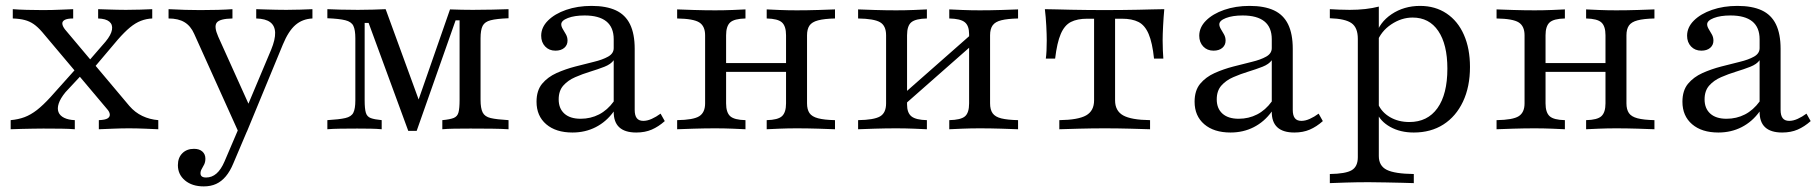

<svg xmlns="http://www.w3.org/2000/svg" viewBox="-20 -447 6291 664"><path d="M321.8 0V-31.5Q343.5 -32.3 352 -37.5Q360.5 -42.7 359.7 -51.6Q358.9 -60.5 350 -70.2L125.8 -336.3Q110.5 -354 96.4 -363.7Q82.3 -373.4 65.3 -377.8Q48.4 -382.3 24.2 -383.1V-415.3Q42.7 -413.7 72.2 -412.9Q101.6 -412.1 128.2 -412.1Q144.4 -412.1 160.5 -412.5Q176.6 -412.9 194.8 -413.7Q212.9 -414.5 233.1 -415.3V-383.1Q212.1 -383.1 203.2 -377.8Q194.4 -372.6 195.6 -364.1Q196.8 -355.6 204.8 -345.2L427.4 -80.6Q446.8 -58.1 472.2 -46Q497.6 -33.9 527.4 -31.5V0Q509.7 -0.8 481 -2Q452.4 -3.2 425.8 -3.2Q400 -3.2 371.4 -2Q342.7 -0.8 321.8 0ZM16.9 0V-31.5Q43.5 -33.9 64.9 -41.9Q86.3 -50 107.7 -66.5Q129 -83.1 154.8 -111.3L251.6 -219.4L273.4 -200L206.5 -128.2Q188.7 -106.5 183.1 -89.1Q177.4 -71.8 182.3 -59.3Q187.1 -46.8 202 -39.5Q216.9 -32.3 238.7 -31.5V0Q221 -1.6 192.7 -2Q164.5 -2.4 129.8 -2.4Q112.9 -2.4 93.5 -2Q74.2 -1.6 54.8 -1.2Q35.5 -0.8 16.9 0ZM299.2 -205.6 277.4 -225 345.2 -303.2Q364.5 -326.6 367.3 -344.4Q370.2 -362.1 358.1 -372.2Q346 -382.3 319.4 -383.1V-415.3Q340.3 -414.5 355.6 -414.1Q371 -413.7 385.1 -413.3Q399.2 -412.9 415.3 -412.9Q441.9 -412.9 465.3 -413.7Q488.7 -414.5 506.5 -415.3V-383.1Q486.3 -382.3 467.3 -375Q448.4 -367.7 429.4 -352Q410.5 -336.3 387.9 -310.5Z M804 8.1 651.6 -329.8Q639.5 -357.3 618.1 -370.2Q596.8 -383.1 562.9 -383.1V-415.3Q594.4 -413.7 620.2 -412.9Q646 -412.1 672.6 -412.1Q705.6 -412.1 733.9 -412.9Q762.1 -413.7 783.9 -415.3V-383.1Q739.5 -382.3 729.4 -368.5Q719.4 -354.8 734.7 -320.2L846 -73.4L831.5 -70.2L917.7 -275Q932.3 -310.5 931.5 -334.3Q930.6 -358.1 914.5 -370.2Q898.4 -382.3 866.1 -383.1V-415.3Q887.9 -414.5 904 -414.1Q920.2 -413.7 935.5 -413.3Q950.8 -412.9 970.2 -412.9Q995.2 -412.9 1019 -413.7Q1042.7 -414.5 1060.5 -415.3V-383.1Q1025.8 -381.5 1001.6 -360.5Q977.4 -339.5 958.1 -292.7L833.9 8.1ZM684.7 197.6Q644.4 197.6 619.8 177Q595.2 156.5 595.2 124.2Q595.2 98.4 610.5 83.1Q625.8 67.7 650.8 67.7Q669.4 67.7 679.8 77Q690.3 86.3 690.3 101.6Q690.3 112.9 686.3 121.4Q682.3 129.8 677.8 137.1Q673.4 144.4 673.4 152.4Q673.4 166.9 692.7 166.9Q712.9 166.9 728.6 153.2Q744.4 139.5 756.5 111.3L808.9 -11.3L834.7 5.6L787.1 117.7Q775.8 145.2 760.9 162.9Q746 180.6 727.4 189.1Q708.9 197.6 684.7 197.6Z M1391.9 5.6 1254.8 -367.7H1241.1V-100Q1241.1 -71 1245.2 -57.3Q1249.2 -43.5 1262.1 -38.7Q1275 -33.9 1300 -31.5V0Q1283.9 -1.6 1262.1 -2Q1240.3 -2.4 1215.3 -2.4Q1185.5 -2.4 1157.3 -2Q1129 -1.6 1112.1 0V-31.5Q1153.2 -33.9 1174.2 -38.7Q1195.2 -43.5 1202 -57.3Q1208.9 -71 1208.9 -100V-314.5Q1208.9 -343.5 1202 -357.7Q1195.2 -371.8 1174.2 -377Q1153.2 -382.3 1112.1 -383.9V-415.3Q1129 -414.5 1157.3 -413.7Q1185.5 -412.9 1217.7 -412.9Q1246 -412.9 1270.2 -413.7Q1294.4 -414.5 1313.7 -415.3L1437.1 -77.4L1416.9 -71.8L1536.3 -414.5Q1558.1 -413.7 1577.4 -413.3Q1596.8 -412.9 1615.3 -412.9Q1650.8 -412.9 1682.7 -413.7Q1714.5 -414.5 1738.7 -415.3V-383.9Q1697.6 -382.3 1677 -377Q1656.5 -371.8 1649.2 -357.7Q1641.9 -343.5 1641.9 -314.5V-101.6Q1641.9 -72.6 1649.2 -58.1Q1656.5 -43.5 1677 -38.7Q1697.6 -33.9 1738.7 -31.5V0Q1714.5 -1.6 1680.2 -2Q1646 -2.4 1607.3 -2.4Q1575.8 -2.4 1550.8 -2Q1525.8 -1.6 1509.7 0V-31.5Q1536.3 -33.9 1549.2 -39.1Q1562.1 -44.4 1565.7 -58.5Q1569.4 -72.6 1569.4 -101.6V-376.6H1555.6L1421 5.6Z M1959.7 11.3Q1902.4 11.3 1869 -17.3Q1835.5 -46 1835.5 -95.2Q1835.5 -133.9 1854.8 -157.3Q1874.2 -180.6 1904.8 -194.4Q1935.5 -208.1 1969.4 -216.9Q2003.2 -225.8 2033.5 -233.1Q2063.7 -240.3 2083.1 -251.2Q2102.4 -262.1 2102.4 -280.6V-311.3Q2102.4 -352.4 2077 -373Q2051.6 -393.5 2001.6 -393.5Q1966.9 -393.5 1944 -384.7Q1921 -375.8 1921 -362.9Q1921 -355.6 1926.2 -346.8Q1931.5 -337.9 1937.1 -328.2Q1942.7 -318.5 1942.7 -306.5Q1942.7 -291.1 1931.5 -281.5Q1920.2 -271.8 1900.8 -271.8Q1879 -271.8 1865.3 -286.3Q1851.6 -300.8 1851.6 -323.4Q1851.6 -352.4 1875 -375.8Q1898.4 -399.2 1937.9 -412.9Q1977.4 -426.6 2025.8 -426.6Q2076.6 -426.6 2109.7 -411.3Q2142.7 -396 2158.9 -362.9Q2175 -329.8 2175 -278.2V-66.9Q2175 -47.6 2182.3 -38.3Q2189.5 -29 2204.8 -29Q2218.5 -29 2233.9 -35.9Q2249.2 -42.7 2264.5 -54L2279 -28.2Q2257.3 -8.9 2233.9 1.2Q2210.5 11.3 2180.6 11.3Q2101.6 11.3 2102.4 -61.3Q2076.6 -25.8 2040.3 -7.3Q2004 11.3 1959.7 11.3ZM1987.9 -36.3Q2022.6 -36.3 2051.6 -51.2Q2080.6 -66.1 2102.4 -96V-238.7Q2092.7 -225 2070.2 -216.1Q2047.6 -207.3 2021 -199.2Q1994.4 -191.1 1969.4 -180.2Q1944.4 -169.4 1928.2 -151.2Q1912.1 -133.1 1912.1 -103.2Q1912.1 -71.8 1931.9 -54Q1951.6 -36.3 1987.9 -36.3Z M2631.5 0V-31.5Q2670.2 -32.3 2684.3 -45.2Q2698.4 -58.1 2698.4 -89.5V-325Q2698.4 -356.5 2684.3 -369.4Q2670.2 -382.3 2631.5 -383.1V-414.5Q2646 -413.7 2675.4 -412.5Q2704.8 -411.3 2735.5 -411.3Q2771.8 -411.3 2810.5 -412.5Q2849.2 -413.7 2867.7 -414.5V-383.1Q2830.6 -382.3 2809.3 -376.6Q2787.9 -371 2779.4 -358.5Q2771 -346 2771 -325V-89.5Q2771 -68.5 2779.4 -56Q2787.9 -43.5 2809.3 -37.9Q2830.6 -32.3 2867.7 -31.5V0Q2849.2 -0.8 2810.5 -2Q2771.8 -3.2 2735.5 -3.2Q2704.8 -3.2 2675.4 -2Q2646 -0.8 2631.5 0ZM2321.8 0V-31.5Q2378.2 -32.3 2398.4 -45.2Q2418.5 -58.1 2418.5 -89.5V-325Q2418.5 -356.5 2398.4 -369.4Q2378.2 -382.3 2321.8 -383.1V-414.5Q2340.3 -413.7 2379 -412.5Q2417.7 -411.3 2453.2 -411.3Q2483.9 -411.3 2513.7 -412.5Q2543.5 -413.7 2558.1 -414.5V-383.1Q2519.4 -382.3 2505.2 -369.4Q2491.1 -356.5 2491.1 -325V-89.5Q2491.1 -58.1 2505.2 -45.2Q2519.4 -32.3 2558.1 -31.5V0Q2543.5 -0.8 2513.7 -2Q2483.9 -3.2 2453.2 -3.2Q2417.7 -3.2 2379 -2Q2340.3 -0.8 2321.8 0ZM2465.3 -198.4V-229H2724.2V-198.4Z M3262.9 0V-31.5Q3302.4 -32.3 3316.9 -44.4Q3331.5 -56.5 3331.5 -89.5V-329Q3331.5 -358.1 3316.5 -370.2Q3301.6 -382.3 3262.9 -383.1V-414.5Q3278.2 -413.7 3308.1 -412.5Q3337.9 -411.3 3368.5 -411.3Q3404.8 -411.3 3443.5 -412.5Q3482.3 -413.7 3500.8 -414.5V-383.1Q3464.5 -382.3 3443.1 -377Q3421.8 -371.8 3412.9 -359.3Q3404 -346.8 3404 -325V-89.5Q3404 -67.7 3412.9 -55.2Q3421.8 -42.7 3443.1 -37.5Q3464.5 -32.3 3500.8 -31.5V0Q3482.3 -0.8 3443.5 -2Q3404.8 -3.2 3368.5 -3.2Q3337.9 -3.2 3308.1 -2Q3278.2 -0.8 3262.9 0ZM2947.6 0V-31.5Q3002.4 -32.3 3023.4 -44.4Q3044.4 -56.5 3044.4 -89.5V-325Q3044.4 -358.1 3023.4 -370.2Q3002.4 -382.3 2947.6 -383.1V-414.5Q2966.1 -413.7 3004.8 -412.5Q3043.5 -411.3 3079 -411.3Q3110.5 -411.3 3140.3 -412.5Q3170.2 -413.7 3185.5 -414.5V-383.1Q3146.8 -382.3 3131.9 -370.2Q3116.9 -358.1 3116.9 -325V-85.5Q3116.9 -56.5 3132.3 -44.4Q3147.6 -32.3 3185.5 -31.5V0Q3170.2 -0.8 3140.3 -2Q3110.5 -3.2 3079 -3.2Q3043.5 -3.2 3004.8 -2Q2966.1 -0.8 2947.6 0ZM3104 -81.5 3087.1 -106.5 3344.4 -333.1 3361.3 -308.1Z M3643.5 0V-31.5Q3708.9 -32.3 3736.3 -48Q3763.7 -63.7 3763.7 -100V-382.3H3740.3Q3705.6 -382.3 3683.5 -371Q3661.3 -359.7 3648.4 -329.4Q3635.5 -299.2 3629 -244.4H3596.8Q3598.4 -255.6 3599.2 -271.8Q3600 -287.9 3600 -307.3Q3600 -326.6 3598.4 -357.7Q3596.8 -388.7 3593.5 -415.3Q3612.9 -415.3 3635.5 -414.5Q3658.1 -413.7 3684.3 -413.3Q3710.5 -412.9 3739.1 -412.5Q3767.7 -412.1 3800 -412.1Q3832.3 -412.1 3861.3 -412.5Q3890.3 -412.9 3916.1 -413.3Q3941.9 -413.7 3964.9 -414.5Q3987.9 -415.3 4006.5 -415.3Q4004 -388.7 4002.4 -357.7Q4000.8 -326.6 4000.8 -307.3Q4000.8 -287.9 4001.6 -271.8Q4002.4 -255.6 4003.2 -244.4H3971Q3965.3 -299.2 3952.4 -329.4Q3939.5 -359.7 3917.3 -371Q3895.2 -382.3 3859.7 -382.3H3836.3V-100Q3836.3 -63.7 3864.1 -48Q3891.9 -32.3 3957.3 -31.5V0Q3933.1 -0.8 3888.7 -2Q3844.4 -3.2 3800.8 -3.2Q3756.5 -3.2 3712.1 -2Q3667.7 -0.8 3643.5 0Z M4235.5 11.3Q4178.2 11.3 4144.8 -17.3Q4111.3 -46 4111.3 -95.2Q4111.3 -133.9 4130.6 -157.3Q4150 -180.6 4180.6 -194.4Q4211.3 -208.1 4245.2 -216.9Q4279 -225.8 4309.3 -233.1Q4339.5 -240.3 4358.9 -251.2Q4378.2 -262.1 4378.2 -280.6V-311.3Q4378.2 -352.4 4352.8 -373Q4327.4 -393.5 4277.4 -393.5Q4242.7 -393.5 4219.8 -384.7Q4196.8 -375.8 4196.8 -362.9Q4196.8 -355.6 4202 -346.8Q4207.3 -337.9 4212.9 -328.2Q4218.5 -318.5 4218.5 -306.5Q4218.5 -291.1 4207.3 -281.5Q4196 -271.8 4176.6 -271.8Q4154.8 -271.8 4141.1 -286.3Q4127.4 -300.8 4127.4 -323.4Q4127.4 -352.4 4150.8 -375.8Q4174.2 -399.2 4213.7 -412.9Q4253.2 -426.6 4301.6 -426.6Q4352.4 -426.6 4385.5 -411.3Q4418.5 -396 4434.7 -362.9Q4450.8 -329.8 4450.8 -278.2V-66.9Q4450.8 -47.6 4458.1 -38.3Q4465.3 -29 4480.6 -29Q4494.4 -29 4509.7 -35.9Q4525 -42.7 4540.3 -54L4554.8 -28.2Q4533.1 -8.9 4509.7 1.2Q4486.3 11.3 4456.5 11.3Q4377.4 11.3 4378.2 -61.3Q4352.4 -25.8 4316.1 -7.3Q4279.8 11.3 4235.5 11.3ZM4263.7 -36.3Q4298.4 -36.3 4327.4 -51.2Q4356.5 -66.1 4378.2 -96V-238.7Q4368.5 -225 4346 -216.1Q4323.4 -207.3 4296.8 -199.2Q4270.2 -191.1 4245.2 -180.2Q4220.2 -169.4 4204 -151.2Q4187.9 -133.1 4187.9 -103.2Q4187.9 -71.8 4207.7 -54Q4227.4 -36.3 4263.7 -36.3Z M4579 186.3V154.8Q4633.9 154 4654.8 141.5Q4675.8 129 4675.8 96.8V-312.9Q4675.8 -351.6 4654 -366.9Q4632.3 -382.3 4579 -383.9V-415.3Q4593.5 -414.5 4610.9 -413.7Q4628.2 -412.9 4647.6 -412.9Q4704.8 -412.9 4748.4 -424.2V92.7Q4748.4 126.6 4775.8 140.3Q4803.2 154 4869.4 154.8V186.3Q4854 185.5 4828.2 185.1Q4802.4 184.7 4772.6 183.9Q4742.7 183.1 4713.7 183.1Q4672.6 183.1 4635.5 184.3Q4598.4 185.5 4579 186.3ZM4869.4 11.3Q4822.6 11.3 4787.9 -8.1Q4753.2 -27.4 4740.3 -59.7L4746 -87.1Q4758.1 -58.9 4787.1 -41.9Q4816.1 -25 4854 -25Q4916.9 -25 4951.2 -73Q4985.5 -121 4985.5 -209.7Q4985.5 -293.5 4954 -339.9Q4922.6 -386.3 4865.3 -386.3Q4826.6 -386.3 4791.1 -362.5Q4755.6 -338.7 4741.1 -299.2L4737.1 -322.6Q4750 -369.4 4792.7 -398Q4835.5 -426.6 4891.1 -426.6Q4943.5 -426.6 4982.7 -400.4Q5021.8 -374.2 5042.7 -326.6Q5063.7 -279 5063.7 -215.3Q5063.7 -146.8 5039.5 -95.6Q5015.3 -44.4 4971.8 -16.5Q4928.2 11.3 4869.4 11.3Z M5465.3 0V-31.5Q5504 -32.3 5518.1 -45.2Q5532.3 -58.1 5532.3 -89.5V-325Q5532.3 -356.5 5518.1 -369.4Q5504 -382.3 5465.3 -383.1V-414.5Q5479.8 -413.7 5509.3 -412.5Q5538.7 -411.3 5569.4 -411.3Q5605.6 -411.3 5644.4 -412.5Q5683.1 -413.7 5701.6 -414.5V-383.1Q5664.5 -382.3 5643.1 -376.6Q5621.8 -371 5613.3 -358.5Q5604.8 -346 5604.8 -325V-89.5Q5604.8 -68.5 5613.3 -56Q5621.8 -43.5 5643.1 -37.9Q5664.5 -32.3 5701.6 -31.5V0Q5683.1 -0.8 5644.4 -2Q5605.6 -3.2 5569.4 -3.2Q5538.7 -3.2 5509.3 -2Q5479.8 -0.8 5465.3 0ZM5155.6 0V-31.5Q5212.1 -32.3 5232.3 -45.2Q5252.4 -58.1 5252.4 -89.5V-325Q5252.4 -356.5 5232.3 -369.4Q5212.1 -382.3 5155.6 -383.1V-414.5Q5174.2 -413.7 5212.9 -412.5Q5251.6 -411.3 5287.1 -411.3Q5317.7 -411.3 5347.6 -412.5Q5377.4 -413.7 5391.9 -414.5V-383.1Q5353.2 -382.3 5339.1 -369.4Q5325 -356.5 5325 -325V-89.5Q5325 -58.1 5339.1 -45.2Q5353.2 -32.3 5391.9 -31.5V0Q5377.4 -0.8 5347.6 -2Q5317.7 -3.2 5287.1 -3.2Q5251.6 -3.2 5212.9 -2Q5174.2 -0.8 5155.6 0ZM5299.2 -198.4V-229H5558.1V-198.4Z M5922.6 11.3Q5865.3 11.3 5831.9 -17.3Q5798.4 -46 5798.4 -95.2Q5798.4 -133.9 5817.7 -157.3Q5837.1 -180.6 5867.7 -194.4Q5898.4 -208.1 5932.3 -216.9Q5966.1 -225.8 5996.4 -233.1Q6026.6 -240.3 6046 -251.2Q6065.3 -262.1 6065.3 -280.6V-311.3Q6065.3 -352.4 6039.9 -373Q6014.5 -393.5 5964.5 -393.5Q5929.8 -393.5 5906.9 -384.7Q5883.9 -375.8 5883.9 -362.9Q5883.9 -355.6 5889.1 -346.8Q5894.4 -337.9 5900 -328.2Q5905.6 -318.5 5905.6 -306.5Q5905.6 -291.1 5894.4 -281.5Q5883.1 -271.8 5863.7 -271.8Q5841.9 -271.8 5828.2 -286.3Q5814.5 -300.8 5814.5 -323.4Q5814.5 -352.4 5837.9 -375.8Q5861.3 -399.2 5900.8 -412.9Q5940.3 -426.6 5988.7 -426.6Q6039.5 -426.6 6072.6 -411.3Q6105.6 -396 6121.8 -362.9Q6137.9 -329.8 6137.9 -278.2V-66.9Q6137.9 -47.6 6145.2 -38.3Q6152.4 -29 6167.7 -29Q6181.5 -29 6196.8 -35.9Q6212.1 -42.7 6227.4 -54L6241.9 -28.2Q6220.2 -8.9 6196.8 1.2Q6173.4 11.3 6143.5 11.3Q6064.5 11.3 6065.3 -61.3Q6039.5 -25.8 6003.2 -7.3Q5966.9 11.3 5922.6 11.3ZM5950.8 -36.3Q5985.5 -36.3 6014.5 -51.2Q6043.5 -66.1 6065.3 -96V-238.7Q6055.6 -225 6033.1 -216.1Q6010.5 -207.3 5983.9 -199.2Q5957.3 -191.1 5932.3 -180.2Q5907.3 -169.4 5891.1 -151.2Q5875 -133.1 5875 -103.2Q5875 -71.8 5894.8 -54Q5914.5 -36.3 5950.8 -36.3Z"/></svg>

Font: Playfair 12pt Light
Style: Regular
Weight: 300
Designer: Claus Eggers Sørensen
Foundry: Claus Eggers Sørensen
Version: Version 2.000;gftools[0.9.28]